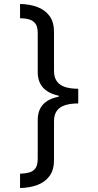

<svg xmlns="http://www.w3.org/2000/svg" viewBox="-20 -812 495 967"><path d="M374 -291Q334 -291 307 -282Q280 -273 266 -253.5Q252 -234 252 -201V-6Q252 44 229.5 74.5Q207 105 168.5 119.5Q130 134 81 135V63Q109 62 129 56Q149 50 159.5 34Q170 18 170 -13V-206Q170 -257 197 -286Q224 -315 276 -325V-330Q224 -341 197 -370.5Q170 -400 170 -450V-645Q170 -676 159.5 -691.5Q149 -707 129 -713.5Q109 -720 81 -720V-792Q130 -791 168.5 -776.5Q207 -762 229.5 -731.5Q252 -701 252 -651V-455Q252 -423 266 -403Q280 -383 307 -374Q334 -365 374 -365Z"/></svg>

Font: ukannada25
Style: Book
Weight: 400
Designer: Jelle Bosma - Monotype Design Team
Foundry: Monotype Imaging Inc.
Version: Version 2.003